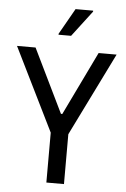

<svg xmlns="http://www.w3.org/2000/svg" viewBox="-60 -946 648 989"><g transform="rotate(5 264.0 -451.5)"><path d="M218 0V-258L6 -688H102L262 -359H269L428 -688H521L309 -258V0ZM214 -764V-769L290 -903H381V-898L279 -764Z"/></g></svg>

Font: Saira Semi Condensed
Style: Regular
Weight: 400
Width: 4
Designer: Hector Gatti with collaboration of the Omnibus-Type team
Foundry: Omnibus-Type
Version: Version 1.001; ttfautohint (v1.8)